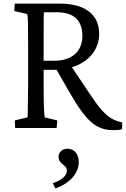

<svg xmlns="http://www.w3.org/2000/svg" viewBox="-20 -710 698 1065"><path d="M64 0H294L298 -42L228 -59C225 -81 222 -118 222 -229V-323H294L366 -197C458 -38 512 12 610 12C625 12 643 11 657 7L658 -31C597 -43 556 -72 487 -176L379 -337C471 -365 530 -434 530 -522C530 -631 450 -690 310 -690H62L59 -649L131 -632C135 -623 136 -569 136 -460V-229C136 -152 133 -80 133 -59L62 -42ZM222 -373V-479C222 -632 222 -634 225 -642H297C388 -642 437 -597 437 -512C437 -424 379 -373 279 -373ZM273 306 287 335C364 309 417 253 417 189C417 145 393 115 353 115C326 115 305 134 305 159C305 205 351 200 351 238C351 264 321 291 273 306Z"/></svg>

Font: TPK Tissa Web Quiz
Style: Regular
Weight: 400
Designer: Jacques Le Bailly, Suppakit Chalermlarp | Katatrad Co.,Ltd.
Foundry: Jacques Le Bailly, Cadson Demak Co.,Ltd.
Version: Version 5.000;Glyphs 3.1.2 (3151)